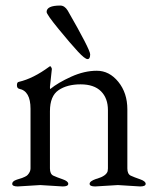

<svg xmlns="http://www.w3.org/2000/svg" viewBox="-20 -669 567 692"><path d="M224 -631Q305 -490 305 -473Q305 -456 295.5 -456Q286 -456 260.5 -483.5Q235 -511 191.5 -564Q148 -617 148 -626Q148 -649 197 -649Q213 -649 224 -631ZM485 3 405 -2 323 3Q303 3 303 -6.5Q303 -16 326 -24Q327 -24 330 -25Q363 -35 368 -52Q369 -57 369 -62V-272Q369 -315 344 -340Q319 -365 270.5 -365Q222 -365 191 -344Q160 -323 160 -268V-62Q160 -42 172 -36Q185 -30 205.5 -23Q226 -16 226 -6.5Q226 3 206 3L125 -2L44 3Q24 3 24 -6.5Q24 -16 40.5 -21.5Q57 -27 59.5 -27.5Q62 -28 70 -32Q78 -36 80 -39Q90 -50 90 -62V-277Q90 -341 49 -349Q41 -351 41 -362Q41 -373 48 -374Q100 -386 158 -429Q159 -430 161.5 -430Q164 -430 167 -421L160 -356Q160 -349 161 -348Q189 -371 236.5 -392.5Q284 -414 329 -414Q374 -414 406.5 -374Q439 -334 439 -275V-62Q439 -42 451 -36Q464 -30 484.5 -23Q505 -16 505 -6.5Q505 3 485 3Z"/></svg>

Font: EB Garamond
Style: Regular
Weight: 400
Version: Version 0.012